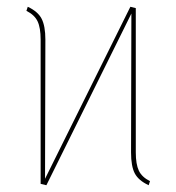

<svg xmlns="http://www.w3.org/2000/svg" viewBox="-20 -543 521 567"><path d="M423 -8 419 4Q389 -10 378 -31Q367 -52 367 -93L368 -503L117 4L100 0V-426Q100 -461 91 -480Q82 -499 58 -511L62 -523Q92 -509 103 -487.5Q114 -466 114 -426L113 -15L365 -523L381 -519V-93Q381 -58 390 -39Q399 -20 423 -8Z"/></svg>

Font: Fira Sans Compressed Hair
Style: Regular
Weight: 100
Width: 1
Designer: bBox Type GmbH & Carrois Corporate GbR & Edenspiekermann AG
Foundry: bBox Type GmbH & Carrois Corporate GbR & Edenspiekermann AG
Version: Version 4.301